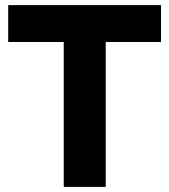

<svg xmlns="http://www.w3.org/2000/svg" viewBox="-20 -730 661 750"><path d="M609 -566H393V0H229V-566H12V-710H609Z"/></svg>

Font: Boldmen
Style: Bold
Weight: 700
Designer: Matt McInerney, Pablo Impallari, Rodrigo Fuenzalida
Foundry: LIVING CONCEPT
Version: Version 1.000